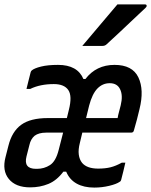

<svg xmlns="http://www.w3.org/2000/svg" viewBox="-36 -839 685 870"><path d="M227 -545Q315 -545 342 -481H351Q400 -545 483 -545Q564 -545 591 -488.5Q618 -432 596 -344Q590 -319 584.5 -297.5Q579 -276 571 -249Q569 -238 558 -238H337L326 -192Q318 -161 321 -138.5Q324 -116 336 -101Q358 -75 409 -75Q441 -75 465 -81Q489 -87 516 -102H532Q528 -83 523 -63.5Q518 -44 513 -24Q512 -22 511 -19.5Q510 -17 506 -15Q492 -5 459 3Q426 11 391 11Q344 11 311.5 -7Q279 -25 264 -61H251Q221 -21 183 -5.5Q145 10 101 10Q35 10 4 -28Q-27 -66 -11 -127L2 -178Q18 -243 60 -273.5Q102 -304 181 -304H267L276 -341Q292 -404 273.5 -431Q255 -458 208 -458Q146 -458 101 -436H84Q89 -456 93.5 -474.5Q98 -493 103 -512Q104 -516 108 -520Q120 -530 150.5 -537.5Q181 -545 227 -545ZM461 -462Q429 -462 405.5 -438Q382 -414 368 -361L354 -304H497Q499 -317 503.5 -333Q508 -349 511 -362Q522 -407 508 -435Q495 -462 461 -462ZM132 -74Q164 -74 190.5 -91Q217 -108 230 -160L250 -238H173Q140 -238 121 -224Q103 -209 97 -181L84 -130Q70 -74 127 -74ZM496 -819H621Q628 -819 628.5 -813.5Q629 -808 623 -803Q592 -774 565 -748.5Q538 -723 510.5 -697Q483 -671 448 -639Q440 -631 429 -631H337Q376 -677 416 -724.5Q456 -772 496 -819Z"/></svg>

Font: Recursive Mn Lnr St Med
Style: Italic
Weight: 500
Italic angle: -15°
Monospace: yes
Version: Version 1.079;hotconv 1.0.112;makeotfexe 2.5.65598; ttfautoh